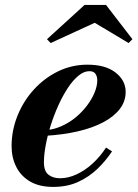

<svg xmlns="http://www.w3.org/2000/svg" viewBox="-20 -724 540 754"><path d="M189 10Q134.5 10 98.2 -11.2Q62 -32.5 43.8 -68.8Q25.5 -105 25.5 -150Q25.5 -211.5 48.5 -269Q71.5 -326.5 112.5 -371.8Q153.5 -417 207.5 -443.5Q261.5 -470 323.5 -470Q394.5 -470 434 -439Q473.5 -408 473.5 -363Q473.5 -326.5 450.8 -296.5Q428 -266.5 385.8 -244Q343.5 -221.5 285 -208Q226.5 -194.5 154.5 -190.5V-212Q189 -214.5 220.5 -228.2Q252 -242 277.8 -263.5Q303.5 -285 322.5 -310.5Q341.5 -336 351.8 -361.5Q362 -387 362 -408.5Q362 -423.5 355 -434Q348 -444.5 331 -444.5Q309.5 -444.5 287.8 -426.5Q266 -408.5 246 -378Q226 -347.5 209 -309.8Q192 -272 179.2 -231.8Q166.5 -191.5 159.5 -153.8Q152.5 -116 152.5 -86.5Q152.5 -52 170.2 -38Q188 -24 215.5 -24Q247.5 -24 280.2 -39Q313 -54 343 -81.2Q373 -108.5 396.5 -144.5L420 -129.5Q396.5 -94 364 -62.2Q331.5 -30.5 288.2 -10.2Q245 10 189 10ZM179 -555 164.5 -570 312 -704.5H396.5L500 -570L485 -555L352 -634.5Z"/></svg>

Font: Bodoni Moda 9pt
Style: Bold Italic
Weight: 700
Italic angle: -13°
Designer: Owen Earl
Foundry: indestructible type
Version: Version 2.004